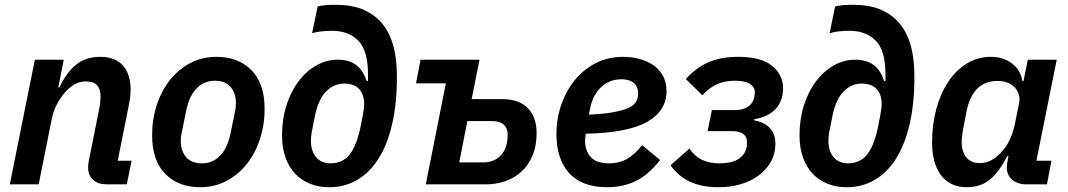

<svg xmlns="http://www.w3.org/2000/svg" viewBox="-20 -772 4474 804"><path d="M21 0 126 -522H247L224 -406H229Q258 -468 298.5 -501Q339 -534 399 -534Q462 -534 494.5 -498Q527 -462 527 -396Q527 -379 524.5 -361.5Q522 -344 518 -324L473 -99H531L511 0H427Q391 0 370 -18.5Q349 -37 349 -71Q349 -85 352 -99L395 -314Q401 -342 401 -369Q401 -398 387 -414.5Q373 -431 340 -431Q314 -431 292 -418.5Q270 -406 252 -385Q232 -362 217.5 -334Q203 -306 197 -275L142 0Z M819 12Q727 12 672 -44Q617 -100 617 -205Q617 -274 637 -334Q657 -394 693 -438.5Q729 -483 778 -508.5Q827 -534 886 -534Q978 -534 1033 -478Q1088 -422 1088 -317Q1088 -248 1068 -188Q1048 -128 1012 -83.5Q976 -39 926.5 -13.5Q877 12 819 12ZM826 -88Q871 -88 902.5 -121Q934 -154 946 -217L964 -304Q966 -314 967 -321.5Q968 -329 968 -340Q968 -382 945.5 -408Q923 -434 879 -434Q834 -434 802.5 -401Q771 -368 759 -305L741 -217Q739 -209 738 -201Q737 -193 737 -182Q737 -140 759.5 -114Q782 -88 826 -88Z M1359 12Q1315 12 1278.5 -2.5Q1242 -17 1216 -44.5Q1190 -72 1175.5 -112.5Q1161 -153 1161 -205Q1161 -273 1179.5 -331Q1198 -389 1230 -431.5Q1262 -474 1304.5 -498Q1347 -522 1394 -522Q1443 -522 1472.5 -499Q1502 -476 1515 -433H1521V-460Q1521 -561 1480 -602Q1439 -643 1371 -643Q1320 -643 1287 -633L1310 -745Q1338 -752 1384 -752Q1447 -752 1491.5 -735.5Q1536 -719 1568 -687Q1604 -651 1623 -593.5Q1642 -536 1642 -448Q1642 -338 1622 -252Q1602 -166 1565 -107.5Q1528 -49 1475.5 -18.5Q1423 12 1359 12ZM1364 -88Q1413 -88 1442.5 -123Q1472 -158 1489 -237L1499 -288Q1501 -301 1503 -312.5Q1505 -324 1505 -336Q1505 -376 1484 -399Q1463 -422 1421 -422Q1378 -422 1346 -389.5Q1314 -357 1300 -292L1285 -217Q1284 -211 1283 -202Q1282 -193 1282 -182Q1282 -140 1303.5 -114Q1325 -88 1364 -88Z M1847 -423H1722L1741 -522H1988L1955 -357H2082Q2154 -357 2190.5 -319Q2227 -281 2227 -215Q2227 -160 2209.5 -119.5Q2192 -79 2162.5 -52.5Q2133 -26 2095 -13Q2057 0 2015 0H1763ZM2006 -92Q2042 -92 2068 -113Q2094 -134 2102 -171Q2106 -188 2106 -208Q2106 -234 2090 -249.5Q2074 -265 2040 -265H1937L1903 -92Z M2523 12Q2417 12 2363.5 -47Q2310 -106 2310 -211Q2310 -274 2330 -332.5Q2350 -391 2386.5 -436Q2423 -481 2474.5 -507.5Q2526 -534 2590 -534Q2621 -534 2653 -526.5Q2685 -519 2711 -502.5Q2737 -486 2754 -458Q2771 -430 2771 -390Q2771 -308 2690.5 -262Q2610 -216 2433 -212Q2430 -192 2430 -183Q2430 -140 2454 -114Q2478 -88 2532 -88Q2571 -88 2603 -105Q2635 -122 2669 -164L2744 -102Q2695 -39 2641.5 -13.5Q2588 12 2523 12ZM2582 -440Q2532 -440 2497 -407Q2462 -374 2451 -317L2446 -292Q2510 -295 2550.5 -302.5Q2591 -310 2613.5 -321Q2636 -332 2644 -347Q2652 -362 2652 -381Q2652 -399 2645.5 -410.5Q2639 -422 2629 -428.5Q2619 -435 2606.5 -437.5Q2594 -440 2582 -440Z M2990 12Q2918 12 2868.5 -11.5Q2819 -35 2788 -80L2867 -150Q2907 -88 2992 -88Q3042 -88 3069.5 -104.5Q3097 -121 3105 -150Q3107 -157 3107.5 -165Q3108 -173 3108 -179Q3108 -199 3092.5 -211Q3077 -223 3043 -223H2943L2961 -311H3058Q3087 -311 3108 -322.5Q3129 -334 3137 -359Q3139 -367 3140 -373.5Q3141 -380 3141 -385Q3141 -407 3120.5 -420.5Q3100 -434 3058 -434Q3016 -434 2983 -419.5Q2950 -405 2921 -373L2852 -441Q2894 -488 2946 -511Q2998 -534 3071 -534Q3167 -534 3213 -496.5Q3259 -459 3259 -403Q3259 -349 3227.5 -315.5Q3196 -282 3139 -273L3138 -268Q3180 -261 3203.5 -236Q3227 -211 3227 -170Q3227 -129 3208.5 -95.5Q3190 -62 3158 -38Q3126 -14 3083 -1Q3040 12 2990 12Z M3526 12Q3482 12 3445.5 -2.5Q3409 -17 3383 -44.5Q3357 -72 3342.5 -112.5Q3328 -153 3328 -205Q3328 -273 3346.5 -331Q3365 -389 3397 -431.5Q3429 -474 3471.5 -498Q3514 -522 3561 -522Q3610 -522 3639.5 -499Q3669 -476 3682 -433H3688V-460Q3688 -561 3647 -602Q3606 -643 3538 -643Q3487 -643 3454 -633L3477 -745Q3505 -752 3551 -752Q3614 -752 3658.5 -735.5Q3703 -719 3735 -687Q3771 -651 3790 -593.5Q3809 -536 3809 -448Q3809 -338 3789 -252Q3769 -166 3732 -107.5Q3695 -49 3642.5 -18.5Q3590 12 3526 12ZM3531 -88Q3580 -88 3609.5 -123Q3639 -158 3656 -237L3666 -288Q3668 -301 3670 -312.5Q3672 -324 3672 -336Q3672 -376 3651 -399Q3630 -422 3588 -422Q3545 -422 3513 -389.5Q3481 -357 3467 -292L3452 -217Q3451 -211 3450 -202Q3449 -193 3449 -182Q3449 -140 3470.5 -114Q3492 -88 3531 -88Z M4278 0Q4242 0 4219 -19Q4196 -38 4196 -72Q4196 -80 4197.5 -89Q4199 -98 4200 -103L4203 -119H4198Q4166 -55 4127 -21.5Q4088 12 4028 12Q3992 12 3964.5 -1.5Q3937 -15 3919 -40Q3901 -65 3892 -99Q3883 -133 3883 -175Q3883 -251 3901 -316.5Q3919 -382 3951.5 -430.5Q3984 -479 4029.5 -506.5Q4075 -534 4129 -534Q4182 -534 4218 -506Q4254 -478 4261 -433H4266L4284 -522H4405L4320 -99H4383L4364 0ZM4083 -89Q4112 -89 4135.5 -103.5Q4159 -118 4176 -138Q4196 -160 4209 -188.5Q4222 -217 4229 -249L4247 -338Q4255 -378 4229.5 -405.5Q4204 -433 4156 -433Q4053 -433 4027 -304L4013 -232Q4011 -221 4009 -205Q4007 -189 4007 -177Q4007 -137 4026.5 -113Q4046 -89 4083 -89Z"/></svg>

Font: IBM Plex Sans SmBld
Style: Italic
Weight: 600
Italic angle: -11°
Designer: Mike Abbink, Paul van der Laan, Pieter van Rosmalen
Foundry: Bold Monday
Version: Version 3.005